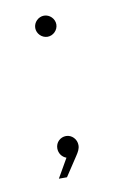

<svg xmlns="http://www.w3.org/2000/svg" viewBox="-56 -377 283 466"><g transform="rotate(-10 85.0 -144.0)"><path d="M85 -290C99 -290 111 -302 111 -316C111 -330 99 -342 85 -342C71 -342 59 -330 59 -316C59 -302 71 -290 85 -290ZM87 -45C73 -45 61 -34 61 -19C61 -7 68 3 79 7L52 54H72L103 7C109 -2 113 -9 113 -18C113 -33 101 -45 87 -45Z"/></g></svg>

Font: Montserrat Thin
Style: Regular
Weight: 250
Designer: Julieta Ulanovsky
Foundry: Julieta Ulanovsky
Version: Version 4.000